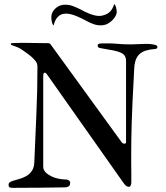

<svg xmlns="http://www.w3.org/2000/svg" viewBox="-20 -906 799 926"><path d="M188.5 -101.6Q188.5 -91.3 193.4 -83.5Q198.2 -75.7 205.1 -70.1Q211.9 -64.5 219.2 -60.5Q226.6 -56.6 231 -54.2Q235.4 -51.8 242.9 -49.3Q250.5 -46.9 259.3 -44.9Q268.1 -43 276.9 -41.7Q285.6 -40.5 292.5 -40.5Q296.4 -40.5 300.8 -40Q305.2 -39.6 309.1 -37.6Q313 -35.6 315.7 -32.5Q318.4 -29.3 318.4 -24.4Q318.4 -11.7 311 -7.1Q303.7 -2.4 294.9 -2.4Q231.9 -1.5 169.4 -0.7Q106.9 0 43 0Q33.2 0 27.3 -2Q21.5 -3.9 21.5 -15.1Q21.5 -22.9 27.1 -26.9Q32.7 -30.8 41.5 -33.7Q54.7 -38.1 72.3 -42.7Q89.8 -47.4 106 -56.4Q122.1 -65.4 133.3 -81.3Q144.5 -97.2 145.5 -124Q149.9 -239.3 155.3 -352.5Q160.6 -465.8 160.6 -583.5Q160.6 -591.8 158.7 -597.9Q156.7 -604 153.1 -609.4Q149.4 -614.7 144.5 -619.6Q139.6 -624.5 133.8 -630.4Q131.3 -632.8 125.5 -637.5Q119.6 -642.1 112.3 -647.5Q105 -652.8 96.7 -658.7Q88.4 -664.6 80.6 -669.9Q73.2 -674.3 67.6 -676.8Q62 -679.2 57.1 -680.9Q52.2 -682.6 47.4 -684.3Q42.5 -686 36.6 -688.5Q32.2 -689.9 32.2 -693.4Q32.2 -694.3 32.7 -696Q33.2 -697.8 36.6 -697.8Q56.2 -699.2 83 -699.2H104Q128.4 -699.2 154.5 -698.5Q180.7 -697.8 212.9 -697.8Q219.7 -697.8 224.1 -691.9L565.9 -221.2Q572.3 -212.9 579.6 -212.9Q587.9 -212.9 587.9 -221.2V-610.8Q587.9 -626 582.5 -635.5Q577.1 -645 564 -651.4Q550.8 -657.7 528.6 -662.4Q506.3 -667 473.1 -672.4Q459 -674.3 455.1 -677Q451.2 -679.7 451.2 -687.5Q451.2 -690.9 453.6 -692.9Q456.1 -694.8 459.5 -695.6Q462.9 -696.3 466.8 -696.5Q470.7 -696.8 473.1 -696.8H505.4Q524.4 -696.8 550.5 -694.3Q576.7 -691.9 611.8 -691.9Q625 -691.9 645 -693.1Q665 -694.3 683.6 -694.3Q690.9 -694.3 696.3 -694.1Q701.7 -693.8 706.5 -693.4Q711.4 -692.9 716.6 -691.9Q721.7 -690.9 728.5 -689.5Q739.3 -686.5 739.3 -679.2Q739.3 -671.9 730 -669.9Q703.6 -668 684.6 -662.4Q665.5 -656.7 653.1 -645.3Q640.6 -633.8 634.3 -615.5Q627.9 -597.2 627 -569.3L625 -529.8Q621.1 -461.4 618.9 -409.4Q616.7 -357.4 615.2 -314.2Q613.8 -271 613.3 -233.2Q612.8 -195.3 612.8 -154.8V-126Q612.8 -113.3 613 -98.4Q613.3 -83.5 613.3 -64.9V-24.4Q613.3 -20 610.6 -12.5Q607.9 -4.9 601.6 -4.9Q593.8 -4.9 587.6 -10Q581.5 -15.1 572.8 -27.8L209 -543.9Q204.1 -549.3 202.4 -552.2Q200.7 -555.2 195.3 -555.2Q190.9 -555.2 189.7 -549.8Q188.5 -544.4 188.5 -539.1ZM238.8 -783.7Q236.3 -783.7 234.4 -788.6Q232.4 -793.5 230.5 -797.9Q227.5 -811.5 227.5 -825.7Q228 -835.9 232.2 -844.7Q236.3 -853.5 242.7 -860.6Q249 -867.7 256.6 -872.6Q264.2 -877.4 271.5 -879.9Q281.2 -883.3 295.9 -883.3Q314.5 -883.3 333 -876.2Q351.6 -869.1 368.7 -860.4Q377.9 -855 389.2 -849.6Q400.4 -844.2 412.1 -839.6Q423.8 -835 436 -832Q448.2 -829.1 460 -829.1Q472.2 -829.1 485.4 -834.5Q499.5 -838.9 511 -850.1Q522.5 -861.3 530.8 -885.7Q533.2 -885.7 535.4 -881.6Q537.6 -877.4 539.3 -871.6Q541 -865.7 542 -858.9Q543 -852.1 543 -846.7Q542 -837.4 537.1 -828.4Q532.2 -819.3 525.1 -811.8Q518.1 -804.2 509.5 -798.1Q501 -792 493.2 -788.6Q480 -783.7 466.8 -783.7Q448.2 -783.7 431.4 -789.6Q414.6 -795.4 399.9 -803.7Q387.7 -810.1 374.8 -816.7Q361.8 -823.2 348.9 -828.4Q335.9 -833.5 323.2 -836.9Q310.5 -840.3 298.8 -840.3Q293.5 -840.3 288.1 -839.6Q282.7 -838.9 277.3 -836.9Q264.6 -831.5 254.9 -820.1Q245.1 -808.6 238.8 -783.7Z"/></svg>

Font: IM FELL French Canon
Style: Regular
Weight: 400
Designer: Igino Marini
Foundry: Igino Marini,
Version: 3.00